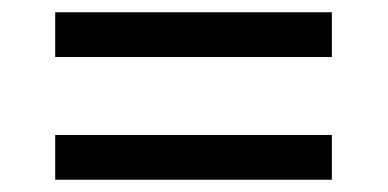

<svg xmlns="http://www.w3.org/2000/svg" viewBox="-20 -479 632 313"><path d="M70 -459H521V-386H70ZM70 -259H521V-186H70Z"/></svg>

Font: hexlgurmukhi05
Style: Book
Weight: 400
Designer: Jelle Bosma - Monotype Design Team
Foundry: Monotype Imaging Inc.
Version: Version 2.003